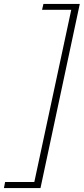

<svg xmlns="http://www.w3.org/2000/svg" viewBox="-80 -731 426 977"><path d="M88 226 289 -711H326L126 226ZM-60 226 -54 195H116L114 226ZM134 -681 141 -711H307L305 -681Z"/></svg>

Font: Ysabeau Office ExtraLight
Style: Italic
Weight: 250
Italic angle: -12°
Designer: Christian Thalmann (Catharsis Fonts)
Version: Version 2.001;gftools[0.9.30]; featfreeze: tnum,lnum,ss02